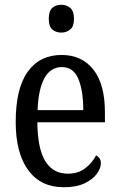

<svg xmlns="http://www.w3.org/2000/svg" viewBox="-20 -777 502 807"><path d="M248 10Q151 10 98.5 -62Q46 -134 46 -264Q46 -405 96.5 -475.5Q147 -546 239 -546Q324 -546 372.5 -484.5Q421 -423 421 -305V-263H137Q138 -152 170.5 -99.5Q203 -47 265 -47Q309 -47 338.5 -70Q368 -93 384 -124Q392 -120 398 -112Q404 -104 404 -90Q404 -70 387 -46.5Q370 -23 335.5 -6.5Q301 10 248 10ZM330 -314Q330 -395 309.5 -445Q289 -495 240 -495Q192 -495 166.5 -448Q141 -401 138 -314ZM238 -640Q215 -640 200 -653Q185 -666 185 -698Q185 -731 200 -744Q215 -757 238 -757Q259 -757 275 -744Q291 -731 291 -698Q291 -666 275 -653Q259 -640 238 -640Z"/></svg>

Font: Noto Serif Georgian Condensed
Style: Regular
Weight: 400
Width: 3
Designer: Monotype Design Team, Akaki Razmadze
Foundry: Google LLC
Version: Version 2.003; ttfautohint (v1.8.4.7-5d5b)